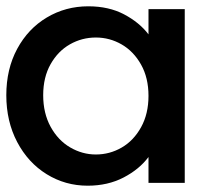

<svg xmlns="http://www.w3.org/2000/svg" viewBox="-28 -580 678 609"><path d="M252 -560Q317 -560 365.5 -534.5Q414 -509 443 -471V-551H558V0H443V-82Q414 -43 364 -17Q314 9 250 9Q179 9 120 -27.5Q61 -64 26.5 -129.5Q-8 -195 -8 -278Q-8 -361 26.5 -425Q61 -489 120.5 -524.5Q180 -560 252 -560ZM276 -461Q232 -461 194 -439.5Q156 -418 132.5 -376.5Q109 -335 109 -278Q109 -221 132.5 -178Q156 -135 194.5 -112.5Q233 -90 276 -90Q320 -90 358 -112Q396 -134 419.5 -176.5Q443 -219 443 -276Q443 -333 419.5 -375Q396 -417 358 -439Q320 -461 276 -461Z"/></svg>

Font: Poppins Medium A&M
Style: Regular
Weight: 500
Designer: Ninad Kale (Devanagari), Jonny Pinhorn (Latin)
Foundry: Indian Type Foundry
Version: 4.004